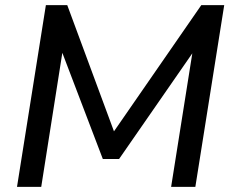

<svg xmlns="http://www.w3.org/2000/svg" viewBox="-20 -725 901 745"><path d="M46 0 158 -705H241L432 -189H404L761 -705H850L738 0H644L733 -561H756L442 -108H379L207 -559H228L140 0Z"/></svg>

Font: Nunito Sans 12pt ExtraLight 12pt SemiBold
Style: Italic
Weight: 600
Italic angle: -9°
Version: Version 3.101;gftools[0.9.27]